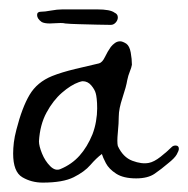

<svg xmlns="http://www.w3.org/2000/svg" viewBox="-20 -391 401 409"><path d="M346 -78Q349 -81 354 -81Q361 -81 361 -74Q361 -70 356.5 -62Q352 -54 338 -43Q324 -31 309.5 -21Q295 -11 270 -11Q243 -11 227.5 -21Q212 -31 205.5 -43.5Q199 -56 197 -63Q185 -54 172.5 -39.5Q160 -25 137 -13.5Q114 -2 71 -2Q47 -2 27.5 -13.5Q8 -25 8 -64Q8 -75 9.5 -87.5Q11 -100 15 -115Q27 -162 43 -189Q59 -216 91 -229Q111 -237 140 -244Q169 -251 191 -256Q198 -258 203.5 -269.5Q209 -281 216 -291Q220 -296 225 -299.5Q230 -303 236 -303Q241 -303 249 -298Q256 -293 258.5 -279Q261 -265 261 -253Q260 -247 256.5 -238.5Q253 -230 251 -220Q249 -207 241 -183Q233 -159 233 -143Q233 -129 231 -108.5Q229 -88 231 -80Q242 -56 262 -48.5Q282 -41 297 -44Q308 -46 322 -57Q336 -68 346 -78ZM184 -192Q182 -200 174.5 -209Q167 -218 156 -218Q154 -218 148 -216Q131 -210 112 -193.5Q93 -177 79 -151Q65 -125 63 -90Q63 -80 69.5 -64Q76 -48 87 -37Q98 -26 109 -31Q133 -41 149.5 -59.5Q166 -78 177 -105Q182 -118 184.5 -132.5Q187 -147 187 -160Q187 -172 186 -180.5Q185 -189 184 -192ZM224 -364Q231 -361 231 -354Q231 -348 226.5 -343Q222 -338 216 -338Q206 -338 186.5 -338.5Q167 -339 148 -339.5Q129 -340 119 -341Q116 -342 109 -342Q103 -342 97 -341.5Q91 -341 86 -341Q75 -341 69 -344Q59 -351 59 -359Q59 -366 67 -366Q75 -366 88.5 -368.5Q102 -371 113 -371H187Q215 -371 224 -364Z"/></svg>

Font: Ingrid Darling
Style: Regular
Weight: 400
Designer: Robert E. Leuschke
Foundry: Robert E. Leuschke
Version: Version 1.010; ttfautohint (v1.8.3)